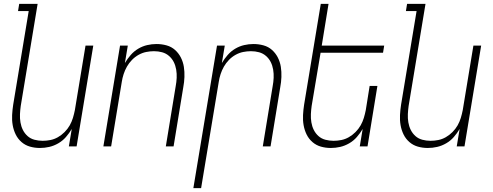

<svg xmlns="http://www.w3.org/2000/svg" viewBox="-20 -755 2540 990"><path d="M186 8Q159 8 134.5 1Q110 -6 91 -22.5Q72 -39 61 -61.5Q50 -84 45.5 -109.5Q41 -135 42.5 -162Q44 -189 48 -215L128 -698H73L79 -735H174L87 -209Q84 -188 83 -166.5Q82 -145 85.5 -124Q89 -103 98 -85Q107 -67 122 -53.5Q137 -40 157.5 -34.5Q178 -29 200 -29Q220 -29 240 -33Q260 -37 278.5 -47.5Q297 -58 313 -74Q329 -90 339.5 -108.5Q350 -127 356 -147Q362 -167 366 -187L421 -520H461L375 0H335L350 -90Q337 -68 320 -48.5Q303 -29 280.5 -16Q258 -3 234 2.5Q210 8 186 8Z M513 0 599 -520H639L624 -430Q637 -452 654 -471.5Q671 -491 693 -504Q715 -517 739 -522.5Q763 -528 787 -528Q814 -528 839 -521Q864 -514 882.5 -497.5Q901 -481 912.5 -458.5Q924 -436 928 -410.5Q932 -385 931 -358Q930 -331 925 -305L875 0H835L886 -311Q890 -332 891 -353.5Q892 -375 888.5 -396Q885 -417 876 -435Q867 -453 851.5 -466.5Q836 -480 816 -485.5Q796 -491 774 -491Q754 -491 734 -487Q714 -483 695 -472.5Q676 -462 660.5 -446Q645 -430 634.5 -411.5Q624 -393 617.5 -373Q611 -353 608 -333L553 0Z M977 215 1099 -520H1139L1124 -430Q1137 -452 1154 -471.5Q1171 -491 1193 -504Q1215 -517 1239 -522.5Q1263 -528 1287 -528Q1314 -528 1339 -521Q1364 -514 1382.5 -497.5Q1401 -481 1412.5 -458.5Q1424 -436 1428 -410.5Q1432 -385 1431 -358Q1430 -331 1425 -305L1375 0H1335L1386 -311Q1390 -332 1391 -353.5Q1392 -375 1388.5 -396Q1385 -417 1376 -435Q1367 -453 1351.5 -466.5Q1336 -480 1316 -485.5Q1296 -491 1274 -491Q1254 -491 1234 -487Q1214 -483 1195 -472.5Q1176 -462 1160.5 -446Q1145 -430 1134.5 -411.5Q1124 -393 1117.5 -373Q1111 -353 1108 -333L1017 215Z M1686 8Q1659 8 1634.5 1Q1610 -6 1591 -22.5Q1572 -39 1561 -61.5Q1550 -84 1545.5 -109.5Q1541 -135 1542.5 -162Q1544 -189 1548 -215L1634 -735H1674L1639 -520H1961L1955 -483H1633L1587 -209Q1584 -188 1583 -166.5Q1582 -145 1585.5 -124Q1589 -103 1598 -85Q1607 -67 1622 -53.5Q1637 -40 1657.5 -34.5Q1678 -29 1700 -29Q1720 -29 1740 -33Q1760 -37 1778.5 -47.5Q1797 -58 1813 -74Q1829 -90 1839.5 -108.5Q1850 -127 1856 -147Q1862 -167 1866 -187L1886 -312H1926L1875 0H1835L1850 -90Q1837 -68 1820 -48.5Q1803 -29 1780.5 -16Q1758 -3 1734 2.5Q1710 8 1686 8Z M2186 8Q2159 8 2134.5 1Q2110 -6 2091 -22.5Q2072 -39 2061 -61.5Q2050 -84 2045.5 -109.5Q2041 -135 2042.5 -162Q2044 -189 2048 -215L2128 -698H2073L2079 -735H2174L2087 -209Q2084 -188 2083 -166.5Q2082 -145 2085.5 -124Q2089 -103 2098 -85Q2107 -67 2122 -53.5Q2137 -40 2157.5 -34.5Q2178 -29 2200 -29Q2220 -29 2240 -33Q2260 -37 2278.5 -47.5Q2297 -58 2313 -74Q2329 -90 2339.5 -108.5Q2350 -127 2356 -147Q2362 -167 2366 -187L2421 -520H2461L2375 0H2335L2350 -90Q2337 -68 2320 -48.5Q2303 -29 2280.5 -16Q2258 -3 2234 2.5Q2210 8 2186 8Z"/></svg>

Font: Iosevka Term Curly XLt Obl
Style: Regular
Weight: 200
Italic angle: -9°
Designer: Belleve Invis
Foundry: Belleve Invis
Version: Version 32.3.0